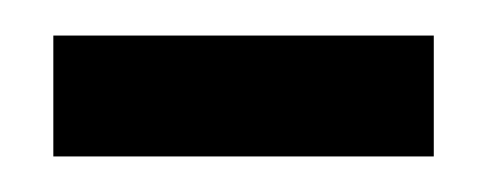

<svg xmlns="http://www.w3.org/2000/svg" viewBox="-20 -646 274 108"><path d="M10 -558V-626H224V-558Z"/></svg>

Font: Alumni Sans Thin ExtraBold
Style: Regular
Weight: 800
Version: Version 1.018